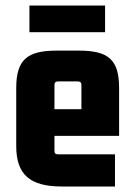

<svg xmlns="http://www.w3.org/2000/svg" viewBox="-20 -672 487 698"><path d="M398 6V-111H191C181 -111 178 -115 178 -125V-178H413V-352C413 -455 374 -488 267 -488H186C79 -488 39 -455 39 -352V-141C39 -38 88 6 205 6ZM178 -362C178 -371 181 -376 191 -376H263C273 -376 276 -371 276 -362V-275H178ZM362 -652H87V-555H362Z"/></svg>

Font: Gemini
Style: Regular
Weight: 700
Designer: Pushpananda Ekanayake, Sol Matas, Kosala Senevirathne
Foundry: Mooniak
Version: Version 1.000;PS 1.0;hotconv 1.0.86;makeotf.lib2.5.63406